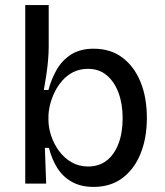

<svg xmlns="http://www.w3.org/2000/svg" viewBox="-20 -720 648 753"><path d="M347 13Q297 13 261.5 -7Q226 -27 204.5 -61.5Q183 -96 172 -140H156L161 0H79V-255V-700H171V-538Q171 -512 168.5 -483.5Q166 -455 161.5 -425Q157 -395 152 -367H170Q181 -409 202 -446Q223 -483 258.5 -506Q294 -529 347 -529Q413 -529 459.5 -494.5Q506 -460 531 -399Q556 -338 556 -257Q556 -179 531.5 -118Q507 -57 460.5 -22Q414 13 347 13ZM325 -67Q368 -67 398 -90Q428 -113 444.5 -156Q461 -199 461 -256Q461 -312 445 -355.5Q429 -399 399 -424.5Q369 -450 325 -450Q293 -450 268 -437.5Q243 -425 224.5 -404Q206 -383 194 -358Q182 -333 176 -308Q170 -283 170 -262V-250Q170 -220 180.5 -188Q191 -156 211 -128.5Q231 -101 260 -84Q289 -67 325 -67Z"/></svg>

Font: Bricolage Grotesque
Style: Regular
Weight: 400
Designer: Mathieu Triay
Foundry: Atelier Triay
Version: Version 1.001;gftools[0.9.33.dev8+g029e19f]